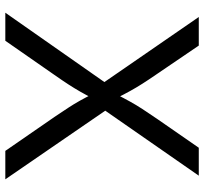

<svg xmlns="http://www.w3.org/2000/svg" viewBox="-43 -725 768 722"><g transform="rotate(90 341.0 -364.0)"><path d="M27.8 0 312.5 -406.7V-337.9L43.9 -727.5H151.4L256.3 -573.2Q279.8 -539.1 294.7 -515.6Q309.6 -492.2 322 -469.7Q334.5 -447.3 350.1 -416H334Q349.6 -446.8 362.1 -469.2Q374.5 -491.7 389.9 -515.4Q405.3 -539.1 428.7 -573.2L535.6 -727.5H640.6L372.6 -341.8V-410.2L654.3 0H547.4L419.9 -184.6Q399.4 -214.8 385.3 -236.6Q371.1 -258.3 358.9 -280Q346.7 -301.8 331.5 -332H351.6Q336.9 -303.2 324.5 -281.5Q312 -259.8 297.6 -237.5Q283.2 -215.3 261.7 -184.6L133.3 0Z"/></g></svg>

Font: Inter Variable LoSnoCo
Style: Regular
Weight: 400
Designer: Rasmus Andersson
Foundry: rsms
Version: Version 4.000;git-a52131595; featfreeze: case,dlig,ss01,ss02